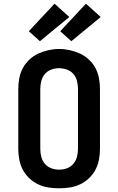

<svg xmlns="http://www.w3.org/2000/svg" viewBox="-20 -1011 640 1039"><path d="M300 8Q271 8 242 3.5Q213 -1 186.5 -13.5Q160 -26 138.5 -46.5Q117 -67 103.5 -92.5Q90 -118 84.5 -147Q79 -176 79 -205V-530Q79 -559 84.5 -588Q90 -617 103.5 -642.5Q117 -668 139 -688.5Q161 -709 187 -721Q213 -733 242 -739.5Q271 -746 300 -746Q329 -746 358 -739.5Q387 -733 413 -721Q439 -709 461 -688.5Q483 -668 496.5 -642.5Q510 -617 515.5 -588Q521 -559 521 -530V-205Q521 -176 515.5 -147Q510 -118 496.5 -92.5Q483 -67 461.5 -46.5Q440 -26 413.5 -13.5Q387 -1 358 3.5Q329 8 300 8ZM300 -93Q322 -93 342.5 -100.5Q363 -108 377 -124.5Q391 -141 396.5 -162.5Q402 -184 402 -205V-530Q402 -552 396.5 -573.5Q391 -595 377 -611Q363 -627 341.5 -634.5Q320 -642 299 -642Q277 -642 256.5 -634Q236 -626 222.5 -610Q209 -594 203.5 -572.5Q198 -551 198 -530V-205Q198 -184 203.5 -162.5Q209 -141 223 -124.5Q237 -108 257.5 -100.5Q278 -93 300 -93ZM366 -788 306 -842 445 -991 525 -919ZM196 -788 136 -842 275 -991 355 -919Z"/></svg>

Font: Iosevka Curly Slab Extended
Style: Bold
Weight: 700
Width: 7
Monospace: yes
Designer: Belleve Invis
Foundry: Belleve Invis
Version: Version 11.1.0; ttfautohint (v1.8.3)